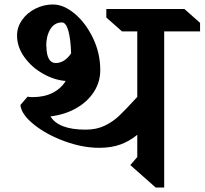

<svg xmlns="http://www.w3.org/2000/svg" viewBox="-20 -826 912 856"><path d="M712 -686V10H674L561 -90L592 -126V-225Q558 -197 517.5 -182Q477 -167 422 -167Q348 -167 267.5 -196.5Q187 -226 131 -271Q75 -316 71 -358L103 -395Q113 -393 125 -393Q177 -393 214.5 -412Q252 -431 273 -465Q222 -469 171.5 -497.5Q121 -526 88.5 -571.5Q56 -617 56 -668Q56 -705 78.5 -737Q101 -769 138 -787.5Q175 -806 216 -806Q264 -806 313 -765Q362 -724 394.5 -656.5Q427 -589 427 -513Q427 -461 399 -417Q371 -373 320.5 -344Q270 -315 205 -307Q241 -248 362 -248Q410 -248 446.5 -265.5Q483 -283 511 -309.5Q539 -336 592 -394V-686H524L454 -748V-786H802L872 -724V-686ZM228 -545Q268 -545 297 -588Q295 -653 284.5 -689.5Q274 -726 256 -726Q223 -726 204.5 -696Q186 -666 186 -620H187Q187 -584 197.5 -564.5Q208 -545 228 -545Z"/></svg>

Font: Inknut Antiqua
Style: Regular
Weight: 400
Designer: Claus Eggers Sørensen
Foundry: Claus Eggers Sørensen
Version: Version 1.003; ttfautohint (v1.8.2) -l 8 -r 50 -G 200 -x 14 